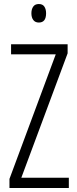

<svg xmlns="http://www.w3.org/2000/svg" viewBox="-20 -934 382 954"><path d="M322 0H27V-45L257 -664H35V-714H316V-669L86 -51H322ZM173 -914Q192 -914 200.5 -901Q209 -888 209 -868Q209 -822 173 -822Q155 -822 145.5 -834.5Q136 -847 136 -868Q136 -888 145 -901Q154 -914 173 -914Z"/></svg>

Font: Noto Sans Malayalam ExtraCondensed Light
Style: Regular
Weight: 300
Width: 2
Designer: Jelle Bosma - Monotype Design Team
Foundry: Monotype Imaging Inc.
Version: Version 2.104; ttfautohint (v1.8.4.7-5d5b)